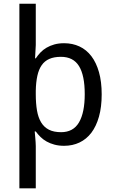

<svg xmlns="http://www.w3.org/2000/svg" viewBox="-20 -780 626 1040"><path d="M173.8 -463.9Q185.1 -481 199.2 -495.8Q213.4 -510.7 232.2 -521.7Q251 -532.7 274.4 -539.3Q297.9 -545.9 327.1 -545.9Q373 -545.9 410.6 -528.3Q448.2 -510.7 474.9 -475.8Q501.5 -440.9 516.1 -389.2Q530.8 -337.4 530.8 -269Q530.8 -200.2 516.1 -148.2Q501.5 -96.2 474.9 -61Q448.2 -25.9 410.6 -8.1Q373 9.8 327.1 9.8Q298.3 9.8 274.9 3.4Q251.5 -2.9 232.7 -13.4Q213.9 -23.9 199.5 -38.1Q185.1 -52.2 173.8 -67.9H168Q169.4 -51.3 170.9 -36.1Q171.9 -23.4 172.9 -10Q173.8 3.4 173.8 11.2V240.2H85V-759.8H173.8V-536.1L169.9 -463.9ZM310.1 -472.2Q272.9 -472.2 247.3 -460.9Q221.7 -449.7 205.8 -426.8Q189.9 -403.8 182.4 -369.6Q174.8 -335.4 173.8 -289.1V-269Q173.8 -219.7 180.4 -181.4Q187 -143.1 202.9 -116.9Q218.8 -90.8 245.1 -77.4Q271.5 -64 311 -64Q377 -64 408 -117.2Q439 -170.4 439 -270Q439 -371.6 408 -421.9Q377 -472.2 310.1 -472.2Z"/></svg>

Font: Droid Sans
Style: Regular
Weight: 400
Foundry: Ascender Corporation
Version: Version 1.00 build 114